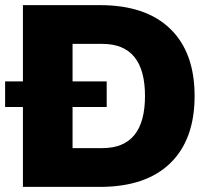

<svg xmlns="http://www.w3.org/2000/svg" viewBox="-20 -732 802 752"><path d="M371.1 0H69.8V-313H0V-413.1H69.8V-711.9H371.1Q550.8 -711.9 646.5 -619.4Q742.2 -526.9 742.2 -356Q742.2 -185.1 646.5 -92.5Q550.8 0 371.1 0ZM397.9 -313H264.2V-151.9H380.9Q547.9 -151.9 547.9 -356Q547.9 -560.1 380.9 -560.1H264.2V-413.1H397.9Z"/></svg>

Font: Creato Display Black
Style: Regular
Weight: 900
Version: Version 1.000